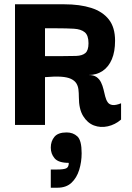

<svg xmlns="http://www.w3.org/2000/svg" viewBox="-20 -583 618 896"><path d="M50 0V-563H279Q353 -563 406 -546Q459 -529 488 -492Q517 -455 517 -393Q517 -342 502 -306.5Q487 -271 459 -252Q431 -233 393 -233Q417 -233 430.5 -223.5Q444 -214 451.5 -198.5Q459 -183 463 -166Q467 -149 471 -133Q475 -117 482.5 -106Q490 -95 505 -93Q520 -91 545 -101V-25Q517 -1 483 6.5Q449 14 418.5 2.5Q388 -9 368 -41.5Q348 -74 348 -130Q348 -149 346 -165.5Q344 -182 336 -194.5Q328 -207 311 -215Q294 -223 265 -225Q236 -227 190 -223V0ZM190 -321H260Q306 -321 335 -322Q364 -323 378.5 -335.5Q393 -348 393 -381Q393 -418 375.5 -432.5Q358 -447 324.5 -449Q291 -451 242 -451H190ZM217 293V208H248Q275 208 288 203Q301 198 301 177Q253 177 235 156Q217 135 217 106Q217 76 234 55.5Q251 35 291 35Q321 35 341 53.5Q361 72 361 132Q361 173 349.5 210Q338 247 313.5 270Q289 293 248 293Z"/></svg>

Font: Darker Grotesque Black
Style: Regular
Weight: 900
Designer: Gabriel Lam
Foundry: TypeRant
Version: Version 1.000;gftools[0.9.28]